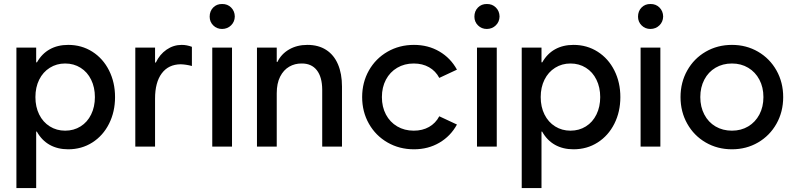

<svg xmlns="http://www.w3.org/2000/svg" viewBox="-20 -746 4044 977"><path d="M63.5 -503.9H164.1V-428.7H168Q192.9 -472.7 233.2 -495.1Q273.4 -517.6 327.1 -517.6Q395.5 -517.6 450 -482.9Q504.4 -448.2 534.9 -387.5Q565.4 -326.7 565.4 -252Q565.4 -177.2 534.9 -116.5Q504.4 -55.7 450 -21Q395.5 13.7 327.1 13.7Q273.4 13.7 232.9 -9Q192.4 -31.7 167.5 -76.2H164.1V210.9H63.5ZM462.9 -252Q462.9 -301.3 443.8 -340.3Q424.8 -379.4 390.1 -401.1Q355.5 -422.9 311.5 -422.9Q268.1 -422.9 233.4 -401.1Q198.7 -379.4 179.4 -340.6Q160.2 -301.8 160.2 -252Q160.2 -202.1 179.4 -163.3Q198.7 -124.5 233.4 -102.8Q268.1 -81.1 311.5 -81.1Q355.5 -81.1 390.1 -102.8Q424.8 -124.5 443.8 -163.6Q462.9 -202.6 462.9 -252Z M668.5 -503.9H769V-427.7H772.9Q792.5 -469.2 827.6 -493.4Q862.8 -517.6 904.8 -517.6Q930.2 -517.6 956.5 -507.8V-410.2Q927.2 -418 899.9 -418.9Q837.4 -418.5 803.2 -372.8Q769 -327.1 769 -244.1V0H668.5Z M1060.1 -503.9H1160.6V0H1060.1ZM1046.9 -661.1Q1046.9 -689.5 1064.9 -707.8Q1083 -726.1 1110.4 -725.6Q1137.7 -726.1 1156 -707.8Q1174.3 -689.5 1174.8 -662.1Q1174.3 -635.3 1156 -617.2Q1137.7 -599.1 1110.4 -598.6Q1083.5 -598.6 1065.2 -616.7Q1046.9 -634.8 1046.9 -661.1Z M1287.6 -503.9H1388.2V-430.7H1391.6Q1411.1 -471.2 1451.2 -494.4Q1491.2 -517.6 1544.4 -517.6Q1600.1 -517.6 1639.6 -492.2Q1679.2 -466.8 1699.7 -418.9Q1720.2 -371.1 1720.2 -305.7V0H1619.6V-290Q1619.1 -354.5 1592 -388.9Q1564.9 -423.3 1515.1 -422.9Q1480.5 -423.3 1451.7 -406.7Q1422.9 -390.1 1405.5 -356Q1388.2 -321.8 1388.2 -271.5V0H1287.6Z M1822.8 -252Q1822.8 -326.7 1857.2 -387.5Q1891.6 -448.2 1951.9 -482.9Q2012.2 -517.6 2086.4 -517.6Q2158.7 -517.6 2215.8 -484.1Q2272.9 -450.7 2305.2 -391.6L2215.3 -349.6Q2196.8 -384.8 2163.3 -403.8Q2129.9 -422.9 2085.4 -422.9Q2038.1 -422.9 2001.2 -401.1Q1964.4 -379.4 1943.8 -340.6Q1923.3 -301.8 1923.3 -252Q1923.3 -202.1 1943.8 -163.3Q1964.4 -124.5 2001.2 -102.8Q2038.1 -81.1 2085.4 -81.1Q2129.9 -81.1 2163.3 -100.1Q2196.8 -119.1 2215.3 -154.3L2305.2 -112.3Q2272.9 -53.2 2215.8 -19.8Q2158.7 13.7 2086.4 13.7Q2012.2 13.7 1951.9 -21Q1891.6 -55.7 1857.2 -116.5Q1822.8 -177.2 1822.8 -252Z M2407.2 -503.9H2507.8V0H2407.2ZM2394 -661.1Q2394 -689.5 2412.1 -707.8Q2430.2 -726.1 2457.5 -725.6Q2484.9 -726.1 2503.2 -707.8Q2521.5 -689.5 2522 -662.1Q2521.5 -635.3 2503.2 -617.2Q2484.9 -599.1 2457.5 -598.6Q2430.7 -598.6 2412.4 -616.7Q2394 -634.8 2394 -661.1Z M2634.8 -503.9H2735.4V-428.7H2739.3Q2764.2 -472.7 2804.4 -495.1Q2844.7 -517.6 2898.4 -517.6Q2966.8 -517.6 3021.2 -482.9Q3075.7 -448.2 3106.2 -387.5Q3136.7 -326.7 3136.7 -252Q3136.7 -177.2 3106.2 -116.5Q3075.7 -55.7 3021.2 -21Q2966.8 13.7 2898.4 13.7Q2844.7 13.7 2804.2 -9Q2763.7 -31.7 2738.8 -76.2H2735.4V210.9H2634.8ZM3034.2 -252Q3034.2 -301.3 3015.1 -340.3Q2996.1 -379.4 2961.4 -401.1Q2926.8 -422.9 2882.8 -422.9Q2839.4 -422.9 2804.7 -401.1Q2770 -379.4 2750.7 -340.6Q2731.4 -301.8 2731.4 -252Q2731.4 -202.1 2750.7 -163.3Q2770 -124.5 2804.7 -102.8Q2839.4 -81.1 2882.8 -81.1Q2926.8 -81.1 2961.4 -102.8Q2996.1 -124.5 3015.1 -163.6Q3034.2 -202.6 3034.2 -252Z M3239.7 -503.9H3340.3V0H3239.7ZM3226.6 -661.1Q3226.6 -689.5 3244.6 -707.8Q3262.7 -726.1 3290 -725.6Q3317.4 -726.1 3335.7 -707.8Q3354 -689.5 3354.5 -662.1Q3354 -635.3 3335.7 -617.2Q3317.4 -599.1 3290 -598.6Q3263.2 -598.6 3244.9 -616.7Q3226.6 -634.8 3226.6 -661.1Z M3442.9 -252Q3442.9 -326.7 3477.1 -387.5Q3511.2 -448.2 3571 -482.9Q3630.9 -517.6 3704.6 -517.6Q3777.8 -517.6 3837.4 -482.9Q3897 -448.2 3931.2 -387.5Q3965.3 -326.7 3965.3 -252Q3965.3 -177.2 3931.2 -116.5Q3897 -55.7 3837.4 -21Q3777.8 13.7 3704.6 13.7Q3630.9 13.7 3571 -21Q3511.2 -55.7 3477.1 -116.5Q3442.9 -177.2 3442.9 -252ZM3864.7 -252Q3864.7 -301.8 3844.2 -340.6Q3823.7 -379.4 3787.4 -401.1Q3751 -422.9 3704.6 -422.9Q3657.7 -422.9 3621.1 -401.4Q3584.5 -379.9 3564 -340.8Q3543.5 -301.8 3543.5 -252Q3543.5 -202.1 3564 -163.1Q3584.5 -124 3621.1 -102.5Q3657.7 -81.1 3704.6 -81.1Q3751 -81.1 3787.4 -102.8Q3823.7 -124.5 3844.2 -163.3Q3864.7 -202.1 3864.7 -252Z"/></svg>

Font: Wanted Sans Medium
Style: Regular
Weight: 500
Designer: Original Design by Kil Hyung-jin and Kang Hanbin, Wanted Lab, Inc; Hangeul from Source Han Sans by Jang Soo-young and Ka
Foundry: Wanted Lab, Inc.
Version: Version 1.001